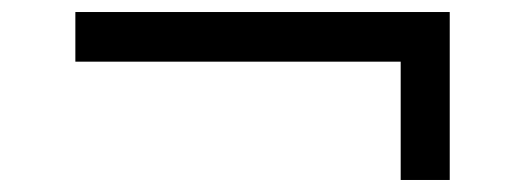

<svg xmlns="http://www.w3.org/2000/svg" viewBox="-20 -441 878 321"><path d="M106 -420.9H731.9V-140.1H649.9V-337.9H106Z"/></svg>

Font: Pangururan
Style: Regular
Weight: 400
Designer: Uli Kozok
Foundry: Michael Everson and Uli Kozok
Version: Version 1.005